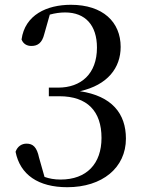

<svg xmlns="http://www.w3.org/2000/svg" viewBox="-20 -767 607 802"><path d="M261 15C407 15 506 -66 506 -188C506 -293 447 -366 314 -386C430 -412 484 -484 484 -571C484 -675 410 -747 276 -747C176 -747 84 -705 70 -602C77 -584 92 -575 111 -575C138 -575 156 -588 165 -625L188 -706C210 -712 231 -715 252 -715C337 -715 385 -661 385 -568C385 -458 318 -401 223 -401H184V-365H228C345 -365 404 -302 404 -191C404 -83 342 -17 233 -17C207 -17 186 -21 166 -28L143 -109C134 -152 118 -167 91 -167C71 -167 53 -156 45 -133C64 -37 140 15 261 15Z"/></svg>

Font: Source Han Serif SC Medium
Style: Regular
Weight: 500
Designer: Ryoko NISHIZUKA 西塚涼子 (kana & ideographs); Frank Grießhammer (Latin, Greek & Cyrillic); Wenlong ZHANG 张文龙 (bopomofo); San
Foundry: Adobe
Version: Version 2.003;hotconv 1.1.1;makeotfexe 2.6.0